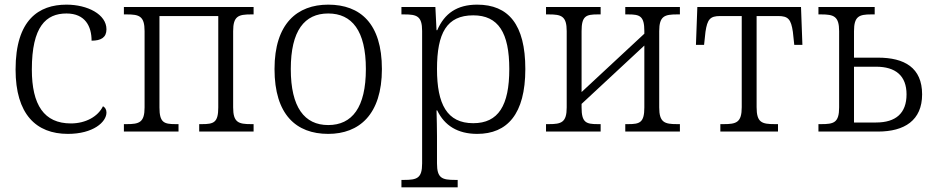

<svg xmlns="http://www.w3.org/2000/svg" viewBox="-20 -566 4015 826"><path d="M272 10C381 10 438 -41 438 -82C438 -95 432 -104 423 -109C402 -65 349 -35 285 -35C170 -35 117 -114 117 -267C117 -452 178 -508 266 -508C347 -508 374 -452 374 -391C415 -391 438 -405 438 -440C438 -504 357 -546 266 -546C147 -546 47 -481 47 -267C47 -75 135 10 272 10Z M513 0H748V-32H735C685 -32 666 -39 666 -104V-497H919V-104C919 -39 900 -32 849 -32H837V0H1071V-32H1060C1006 -32 983 -39 983 -104V-432C983 -497 1006 -504 1060 -504H1071V-536H513V-504H525C579 -504 602 -497 602 -432V-104C602 -39 579 -32 525 -32H513Z M1392 10C1525 10 1623 -73 1623 -269C1623 -465 1530 -546 1392 -546C1259 -546 1161 -465 1161 -269C1161 -73 1254 10 1392 10ZM1392 -28C1290 -28 1231 -104 1231 -269C1231 -434 1290 -508 1392 -508C1494 -508 1554 -434 1554 -269C1554 -104 1495 -28 1392 -28Z M1707 240H1949V208H1938C1882 208 1860 201 1860 137V19C1860 -10 1859 -54 1858 -91H1861C1892 -26 1949 10 2033 10C2162 10 2240 -75 2240 -269C2240 -461 2167 -546 2033 -546C1946 -546 1892 -508 1861 -436H1858L1853 -536H1707V-504H1719C1773 -504 1796 -497 1796 -433V137C1796 201 1774 208 1718 208H1707ZM2016 -36C1903 -36 1860 -118 1860 -269C1860 -424 1902 -500 2016 -500C2124 -500 2171 -425 2171 -269C2171 -112 2124 -36 2016 -36Z M2329 0H2564V-32H2551C2501 -32 2482 -39 2482 -104V-119L2752 -370V-104C2752 -39 2733 -32 2683 -32H2670V0H2905V-32H2893C2839 -32 2816 -39 2816 -104V-432C2816 -497 2839 -504 2893 -504H2905V-536H2670V-504H2683C2733 -504 2752 -497 2752 -432V-421L2482 -170V-432C2482 -497 2501 -504 2551 -504H2564V-536H2329V-504H2341C2395 -504 2418 -497 2418 -432V-104C2418 -39 2395 -32 2341 -32H2329Z M3079 0H3327V-32H3313C3257 -32 3235 -39 3235 -105V-497H3328C3371 -497 3383 -483 3391 -429L3397 -373H3432L3426 -536H2980L2974 -373H3009L3015 -429C3023 -483 3035 -497 3078 -497H3171V-105C3171 -39 3148 -32 3093 -32H3079Z M3501 0H3757C3871 0 3947 -48 3947 -160C3947 -275 3871 -318 3757 -318H3654V-432C3654 -496 3676 -504 3728 -504H3743V-536H3501V-504H3513C3567 -504 3590 -496 3590 -432V-104C3590 -38 3567 -32 3513 -32H3501ZM3654 -39V-279H3749C3833 -279 3880 -240 3880 -160C3880 -79 3834 -39 3749 -39Z"/></svg>

Font: Noto Serif Light
Style: Regular
Weight: 300
Designer: Monotype Design Team
Foundry: Monotype Imaging Inc.
Version: Version 2.013